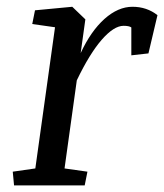

<svg xmlns="http://www.w3.org/2000/svg" viewBox="-20 -561 497 581"><path d="M456.5 -515.1 429.2 -399.4 377.4 -393.6V-478Q370.6 -482.9 354 -482.9Q324.7 -482.9 287.8 -440.7Q251 -398.4 212.4 -317.9L175.3 -51.3L244.6 -41.5L236.3 0H22.5L18.6 -41.5L86.9 -51.3L146.5 -478.5L77.6 -488.3L85.9 -529.8L198.7 -540.5L238.3 -502.4L224.1 -400.4Q254.9 -466.8 296.1 -503.7Q337.4 -540.5 380.9 -540.5Q424.3 -540.5 456.5 -515.1Z"/></svg>

Font: NoticiaText-Italic
Style: Italic
Weight: 400
Italic angle: -8°
Designer: JM Sole
Foundry: JM Sole
Version: Version 1.003